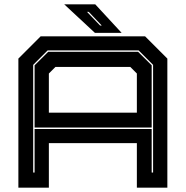

<svg xmlns="http://www.w3.org/2000/svg" viewBox="-20 -868 859 888"><path d="M65 0V-597L168 -700H651L754 -597V0H613V-206H206V0ZM133.5 -70H140V-271.5H681.5V-70H688V-568L621 -635H200.5L133.5 -568ZM140 -278V-566L203 -628.5H618.5L681.5 -566V-278ZM206 -347H613V-528L582.5 -558.5H236.5L206 -528ZM542.5 -716H419L277 -848H420.5ZM450.5 -750 390.5 -813H382.5L443 -750Z"/></svg>

Font: Tourney Expanded ExtraBold
Style: Regular
Weight: 800
Width: 7
Designer: Tyler Finck
Foundry: Etcetera Type Co
Version: Version 1.010; ttfautohint (v1.8.3)